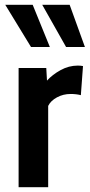

<svg xmlns="http://www.w3.org/2000/svg" viewBox="-20 -785 376 805"><path d="M117 -765 189 -588H110L2 -765ZM272 -765 336 -588H257L157 -765ZM182 0H58V-500H174L177 -447Q199.5 -472 234 -491Q268.5 -510 306 -510Q318 -510 328 -508L319 -386Q300 -391 276 -391Q245 -391 218.8 -376.8Q192.5 -362.5 182 -341Z"/></svg>

Font: Cabin
Style: Bold
Weight: 700
Designer: Pablo Impallari
Foundry: Pablo Impallari. http://www.impallari.com Igino Marini. http://www.ikern.com
Version: Version 3.001;hotconv 1.0.109;makeotfexe 2.5.65596